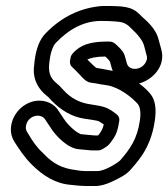

<svg xmlns="http://www.w3.org/2000/svg" viewBox="-20 -546 563 642"><path d="M357 -309C323 -315 323 -316 302 -319C297 -322 279 -340 272 -347C282 -352 302 -357 332 -357C336 -354 346 -344 348 -339L354 -317C355 -315 356 -311 357 -309ZM445 -267C489 -278 536 -325 519 -382L510 -415C504 -438 489 -459 465 -481C460 -485 454 -491 447 -498C420 -525 392 -526 325 -526H323C251 -521 186 -490 133 -435C111 -413 101 -381 96 -345C95 -335 94 -325 93 -316C91 -279 109 -247 136 -226C146 -218 147 -215 152 -210C184 -177 221 -155 263 -149C284 -146 298 -144 306 -142C308 -142 315 -138 327 -130C324 -115 316 -102 308 -93H297L254 -97H252C250 -97 234 -103 211 -127C201 -137 196 -145 192 -151L176 -175C156 -209 104 -223 60 -193C22 -167 3 -114 27 -74C44 -47 61 -21 86 4C124 42 166 68 216 72L235 74C245 75 256 76 271 76H299C317 76 335 70 353 62C379 50 403 38 418 20C429 8 438 -4 446 -14C474 -51 491 -94 498 -145C503 -181 500 -212 482 -233C472 -245 460 -256 445 -267ZM244 -47 286 -43H288H308C318 -43 325 -49 332 -53C344 -60 348 -67 356 -78C370 -97 375 -116 379 -143C380 -151 376 -159 371 -163C338 -189 328 -190 277 -198C247 -203 217 -217 192 -245C185 -252 180 -259 171 -266C146 -286 140 -306 146 -345C150 -376 159 -395 167 -403C211 -449 261 -476 318 -476C358 -476 382 -473 389 -471C408 -465 416 -453 427 -443C448 -423 458 -406 461 -396L470 -362C473 -352 472 -347 467 -337C451 -309 410 -309 404 -335L397 -360C393 -375 376 -390 366 -399C356 -408 347 -407 339 -407C296 -407 260 -401 234 -378C227 -372 217 -363 216 -353L214 -342C213 -334 216 -326 221 -322C224 -319 234 -310 246 -297C259 -283 268 -271 287 -269C306 -267 307 -265 337 -261C378 -255 422 -220 441 -198C447 -190 452 -175 448 -145C439 -80 414 -47 382 -10C376 -3 331 26 306 26H278C265 26 255 26 249 25L229 22C192 17 159 4 125 -33L124 -34C103 -53 89 -74 76 -96L71 -104C66 -112 65 -120 68 -130C76 -160 117 -170 132 -145L148 -121C166 -91 208 -49 244 -47Z"/></svg>

Font: AppleStorm
Style: XbdOutIta
Weight: 800
Foundry: Cannot Into Space Fonts
Version: Version 1.01